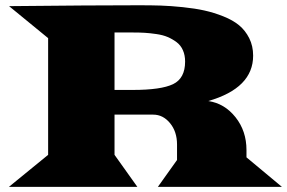

<svg xmlns="http://www.w3.org/2000/svg" viewBox="-20 -724 1112 744"><path d="M14.6 0 166.5 -124V-576.2L15.1 -700.2Q338.4 -703.6 520 -703.6Q566.4 -703.6 603.5 -702.4Q640.6 -701.2 688.2 -696.3Q735.8 -691.4 772.2 -683.3Q808.6 -675.3 845.5 -660.6Q882.3 -646 906.5 -626Q930.7 -606 945.8 -575.9Q960.9 -545.9 960.9 -508.3Q960.9 -382.8 787.1 -332.5Q850.1 -323.2 892.6 -269.8Q935.1 -216.3 935.1 -142.6V-114.3L1072.3 0H591.8L666 -104V-164.1Q666 -213.9 638.9 -246.8Q611.8 -279.8 573.7 -279.8H423.8V-124L512.2 0ZM423.8 -375.5H495.1Q604 -375.5 650.6 -397.9Q697.3 -420.4 697.3 -485.4Q697.3 -510.3 688.7 -529.5Q680.2 -548.8 664.1 -560.8Q647.9 -572.8 629.6 -580.6Q611.3 -588.4 586.2 -592Q561 -595.7 541 -596.9Q521 -598.1 495.1 -598.1H423.8Z"/></svg>

Font: Goblin
Style: Regular
Weight: 400
Designer: Riccardo De Franceschi
Foundry: Sorkin Type Co.
Version: Version 1.001